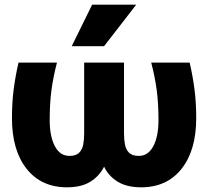

<svg xmlns="http://www.w3.org/2000/svg" viewBox="-20 -787 887 819"><path d="M266 12Q156 12 93.5 -67Q31 -146 31 -283Q31 -350 38.5 -407Q46 -464 59 -520H223Q207 -459 199.5 -402.5Q192 -346 192 -275Q192 -205 214 -163.5Q236 -122 276 -122Q304 -122 317.5 -135.5Q331 -149 335 -170.5Q339 -192 339 -217V-520H509V-217Q509 -192 513 -170.5Q517 -149 530.5 -135.5Q544 -122 572 -122Q612 -122 634 -163.5Q656 -205 656 -275Q656 -346 648.5 -402.5Q641 -459 625 -520H789Q802 -464 809.5 -407Q817 -350 817 -283Q817 -146 754.5 -67Q692 12 582 12Q521 12 482 -12Q443 -36 424 -76Q404 -36 365.5 -12Q327 12 266 12ZM286 -590 373 -767H561L424 -590Z"/></svg>

Font: Murecho
Style: Bold
Weight: 700
Designer: Neil Summerour
Foundry: Positype
Version: Version 1.010; ttfautohint (v1.8.3)